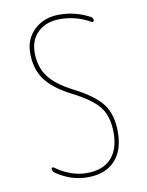

<svg xmlns="http://www.w3.org/2000/svg" viewBox="-84 -801 669 872"><g transform="rotate(-10 250.0 -365.0)"><path d="M245.1 -376Q162.1 -418 126 -467.8Q89.8 -517.6 89.8 -589.8Q89.8 -656.2 134.8 -698.2Q179.7 -740.2 250 -740.2Q324.2 -740.2 389.6 -705.1Q399.4 -700.2 400.4 -688.5Q400.4 -684.6 397 -682.1Q393.6 -679.7 390.6 -681.6Q324.2 -719.7 250 -719.7Q186.5 -719.7 148.4 -684.1Q110.4 -648.4 110.4 -589.8Q110.4 -523.4 143.6 -478.5Q176.8 -433.6 254.9 -393.6Q348.6 -345.7 384.3 -297.4Q419.9 -249 419.9 -169.9Q419.9 -84 375.5 -37.1Q331.1 9.8 250 9.8Q172.9 9.8 105.5 -37.1Q95.7 -43.9 94.7 -55.7Q94.7 -59.6 98.1 -61.5Q101.6 -63.5 105.5 -60.5Q175.8 -9.8 250 -9.8Q323.2 -9.8 361.8 -51.3Q400.4 -92.8 400.4 -169.9Q400.4 -243.2 367.2 -287.1Q334 -331.1 245.1 -376Z"/></g></svg>

Font: Rounded-L Mgen+ 2m thin
Style: Regular
Weight: 100
Designer: [Source Han Sans]
Ryoko NISHIZUKA  (kana & ideographs); Paul D. Hunt (Latin, Greek & Cyrillic); Wenlong ZHANG  (bopomofo
Version: Version 1.059.20150602